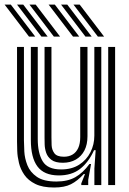

<svg xmlns="http://www.w3.org/2000/svg" viewBox="-37 -804 561 834"><path d="M198 10.5Q147.8 10.5 116.6 -4.9Q85.5 -20.2 68.8 -44.5Q52 -68.8 45.4 -96.1Q38.8 -123.5 37.9 -148.1Q37 -172.8 37 -188.2V-600H67V-194.2Q67 -175.8 68.6 -146Q70.2 -116.2 82 -86.2Q93.8 -56.2 123.1 -35.9Q152.5 -15.5 208 -15.5Q257.2 -15.5 290.5 -34.5Q323.8 -53.5 351.5 -91.5H358.5L346.2 -22.5V0H316.2L316 -7L332.2 -48H326.8Q299.5 -18 271.2 -3.8Q243 10.5 198 10.5ZM433 0V-600H463V0ZM236 -97Q203.5 -97 186.8 -109.4Q170 -121.8 163.8 -139.9Q157.5 -158 157 -176.2Q156.5 -194.5 156.5 -206.2V-600H186.5V-208Q186.5 -193.5 187.2 -173.5Q188 -153.5 199.1 -138.4Q210.2 -123.2 240.8 -123.2Q262.2 -123.2 278.1 -132.6Q294 -142 302.8 -161Q311.5 -180 311.5 -208.8V-600H343V-212Q343 -176.2 329.8 -150.5Q316.5 -124.8 292.5 -110.9Q268.5 -97 236 -97ZM217 -42Q154.5 -42.5 125.8 -80.8Q97 -119 97 -196.2V-600H127V-200.2Q127 -138.8 148.4 -103.4Q169.8 -68 228.5 -68Q274.8 -68 306.9 -88.6Q339 -109.2 355.9 -142.8Q372.8 -176.2 372.8 -214.8V-600H403V0H373V-72L378.5 -151.5H371.5Q348 -99.2 310.9 -70.4Q273.8 -41.5 217 -42ZM197 -645 91 -784H118L224 -645ZM89 -645 -17 -784H10L116 -645ZM143 -645 37 -784H64L170 -645ZM388.2 -645 282.2 -784H309.2L415.2 -645ZM280.2 -645 174.2 -784H201.2L307.2 -645ZM334.2 -645 228.2 -784H255.2L361.2 -645Z"/></svg>

Font: Big Shoulders Inline Display Thin Black
Style: Regular
Weight: 900
Version: Version 2.002